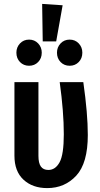

<svg xmlns="http://www.w3.org/2000/svg" viewBox="-20 -950 512 984"><path d="M430 -258Q430 -114 371 -50Q312 14 222 14Q147 14 100.5 -29Q54 -72 54 -152V-529H177V-151Q177 -114 189.5 -96.5Q202 -79 228 -79Q264 -79 285.5 -118.5Q307 -158 307 -262Q307 -377 286 -529H407Q430 -368 430 -258ZM196 -930 301 -923 268 -738H199ZM194 -680Q194 -651 175.5 -632Q157 -613 129 -613Q101 -613 82.5 -632Q64 -651 64 -680Q64 -708 82.5 -727.5Q101 -747 129 -747Q157 -747 175.5 -727.5Q194 -708 194 -680ZM402 -680Q402 -651 383.5 -632Q365 -613 337 -613Q309 -613 290.5 -632Q272 -651 272 -680Q272 -708 290.5 -727.5Q309 -747 337 -747Q365 -747 383.5 -727.5Q402 -708 402 -680Z"/></svg>

Font: Fira Sans Extra Condensed Medium
Style: Regular
Weight: 500
Width: 1
Designer: Carrois Corporate & Edenspiekermann AG
Foundry: Carrois Corporate GbR & Edenspiekermann AG
Version: Version 4.203